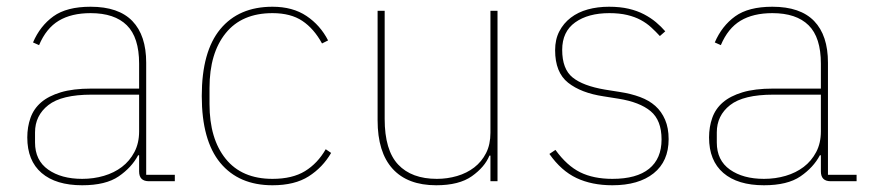

<svg xmlns="http://www.w3.org/2000/svg" viewBox="-20 -538 2583 570"><path d="M422 0Q393 0 393 -29V-77H390Q371 -41 332.5 -14.5Q294 12 224 12Q146 12 103.5 -24.5Q61 -61 61 -130Q61 -161 70.5 -188Q80 -215 102 -234Q124 -253 160.5 -264Q197 -275 251 -275H393V-349Q393 -427 356.5 -463Q320 -499 249 -499Q192 -499 154.5 -476.5Q117 -454 96 -404L78 -412Q99 -461 138.5 -489.5Q178 -518 249 -518Q332 -518 373 -475.5Q414 -433 414 -352V-19H499V0ZM224 -7Q258 -7 288.5 -16Q319 -25 342 -42.5Q365 -60 379 -86.5Q393 -113 393 -148V-257H252Q163 -257 123.5 -226Q84 -195 84 -145V-115Q84 -62 123 -34.5Q162 -7 224 -7Z M789 12Q689 12 634 -54.5Q579 -121 579 -253Q579 -385 634 -451.5Q689 -518 789 -518Q849 -518 890 -490.5Q931 -463 954 -418L936 -409Q912 -453 877.5 -476Q843 -499 789 -499Q698 -499 650 -439.5Q602 -380 602 -277V-229Q602 -126 650 -66.5Q698 -7 789 -7Q848 -7 885.5 -30Q923 -53 947 -95L963 -84Q938 -41 896.5 -14.5Q855 12 789 12Z M1433 -76Q1419 -42 1381 -15Q1343 12 1275 12Q1190 12 1145.5 -37Q1101 -86 1101 -181V-506H1122V-185Q1122 -92 1162 -49.5Q1202 -7 1277 -7Q1308 -7 1337 -15.5Q1366 -24 1388 -41Q1410 -58 1423 -83.5Q1436 -109 1436 -144V-506H1457V0H1436V-76Z M1798 12Q1737 12 1691.5 -9.5Q1646 -31 1611 -81L1629 -93Q1663 -46 1702.5 -26.5Q1742 -7 1798 -7Q1870 -7 1907 -37Q1944 -67 1944 -124Q1944 -181 1911.5 -208Q1879 -235 1816 -245L1772 -252Q1705 -262 1666.5 -292.5Q1628 -323 1628 -389Q1628 -421 1640.5 -445Q1653 -469 1674.5 -485.5Q1696 -502 1725 -510Q1754 -518 1788 -518Q1821 -518 1846.5 -512Q1872 -506 1892 -495.5Q1912 -485 1927.5 -472Q1943 -459 1955 -445L1939 -431Q1927 -444 1913.5 -456.5Q1900 -469 1882.5 -478.5Q1865 -488 1842 -493.5Q1819 -499 1789 -499Q1726 -499 1687.5 -471.5Q1649 -444 1649 -390Q1649 -333 1680 -308Q1711 -283 1776 -272L1820 -265Q1853 -260 1880 -250Q1907 -240 1925.5 -223.5Q1944 -207 1954.5 -182.5Q1965 -158 1965 -125Q1965 -59 1920.5 -23.5Q1876 12 1798 12Z M2446 0Q2417 0 2417 -29V-77H2414Q2395 -41 2356.5 -14.5Q2318 12 2248 12Q2170 12 2127.5 -24.5Q2085 -61 2085 -130Q2085 -161 2094.5 -188Q2104 -215 2126 -234Q2148 -253 2184.5 -264Q2221 -275 2275 -275H2417V-349Q2417 -427 2380.5 -463Q2344 -499 2273 -499Q2216 -499 2178.5 -476.5Q2141 -454 2120 -404L2102 -412Q2123 -461 2162.5 -489.5Q2202 -518 2273 -518Q2356 -518 2397 -475.5Q2438 -433 2438 -352V-19H2523V0ZM2248 -7Q2282 -7 2312.5 -16Q2343 -25 2366 -42.5Q2389 -60 2403 -86.5Q2417 -113 2417 -148V-257H2276Q2187 -257 2147.5 -226Q2108 -195 2108 -145V-115Q2108 -62 2147 -34.5Q2186 -7 2248 -7Z"/></svg>

Font: IBM Plex Sans KR Thin
Style: Regular
Weight: 100
Designer: Mike Abbink; Paul van der Laan; Pieter van Rosmalen; Wujin Sim; Chorong Kim; Dohee Lee;
Foundry: Sandoll Inc.
Version: Version 1.001